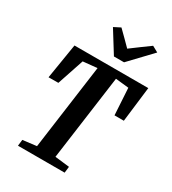

<svg xmlns="http://www.w3.org/2000/svg" viewBox="-233 -1118 1112 1240"><g transform="rotate(30 323.0 -498.0)"><path d="M102.5 0 108 -46.5 210.5 -59 297 -691 192 -680.5 125.5 -482 52.5 -481.5 95 -743H645.5L614 -481.5H544.5L532.5 -680.5L434.5 -691L348 -59L456 -46.5L450.5 0ZM351 -809 250.5 -970.5 299.5 -995.5Q325 -970.5 350.2 -945.5Q375.5 -920.5 400 -895.5Q434 -921 467.8 -945.8Q501.5 -970.5 536 -995.5L580.5 -971L426.5 -809Z"/></g></svg>

Font: Merriweather 24pt SemiCondensed
Style: Bold Italic
Weight: 700
Width: 4
Italic angle: -7.8°
Designer: Eben Sorkin
Foundry: Eben Sorkin
Version: Version 2.101